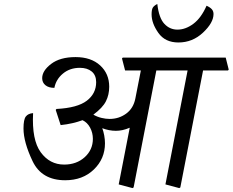

<svg xmlns="http://www.w3.org/2000/svg" viewBox="-20 -940 1174 969"><path d="M745.1 -867.2Q745.1 -892.6 751.7 -902.3Q758.3 -912.1 773.9 -919.9Q782.2 -848.6 809.6 -819.6Q836.9 -790.5 875.5 -790.5Q916.5 -790.5 955.8 -819.8Q995.1 -849.1 1022.5 -911.1Q1041 -902.8 1049.3 -893.1Q1057.6 -883.3 1057.6 -869.1Q1057.6 -825.2 1004.6 -775.4Q951.7 -725.6 880.4 -725.6Q813.5 -725.6 779.3 -773.9Q745.1 -822.3 745.1 -867.2ZM1134.3 -588.9 1130.9 -584.5H1004.9L890.1 5.9L884.8 9.3L814.9 -9.3L926.8 -584.5H769L654.3 5.9L648.9 9.3L579.1 -9.3L634.8 -295.4Q615.2 -287.1 598.1 -283.4Q581.1 -279.8 564.5 -279.8Q547.9 -279.8 530.3 -283.2Q512.7 -286.6 496.1 -293Q502.4 -276.4 506.1 -256.1Q509.8 -235.8 509.8 -216.8Q509.8 -138.7 453.6 -84.5Q397.5 -30.3 309.1 -30.3Q190.4 -30.3 144.5 -126.5Q98.6 -222.7 98.6 -291.5Q98.6 -336.9 110.4 -352.1Q122.1 -367.2 147 -369.1Q140.1 -233.9 185.5 -171.6Q231 -109.4 303.7 -109.4Q366.2 -109.4 407.5 -146.7Q448.7 -184.1 448.7 -239.3Q448.7 -269.5 434.8 -295.7Q420.9 -321.8 396.5 -333.5Q373 -324.7 345.5 -318.4Q317.9 -312 286.1 -308.6L261.2 -385.3L265.1 -390.1Q370.6 -395.5 418 -431.6Q465.3 -467.8 465.3 -525.4Q465.3 -560.5 442.9 -579.1Q420.4 -597.7 383.3 -597.7Q332.5 -597.7 297.6 -568.6Q262.7 -539.6 254.4 -496.6Q225.6 -496.6 209.2 -510Q192.9 -523.4 192.9 -545.4Q192.9 -583 238 -617.4Q283.2 -651.9 361.3 -651.9Q439.5 -651.9 485.4 -609.9Q531.2 -567.9 531.2 -502.4Q531.2 -461.9 514.6 -429Q498 -396 451.2 -361.3Q470.7 -350.1 492.2 -345Q513.7 -339.8 533.2 -339.8Q580.1 -339.8 616.7 -366.5Q653.3 -393.1 663.1 -442.9L690.9 -584.5H611.3L595.7 -645L599.6 -649.4H1119.1Z"/></svg>

Font: Sitara
Style: Italic
Weight: 400
Italic angle: -11°
Designer: Neelakash Kshetrimayum
Foundry: Neelakash Kshetrimayum
Version: Version 1.000;PS Version 1.000;PS 1.0;hotconv 1.;hotconv 1.0